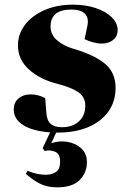

<svg xmlns="http://www.w3.org/2000/svg" viewBox="-20 -555 558 824"><path d="M225 249Q183 249 152 233.5Q121 218 91 191L98 178Q122 188 141 191.5Q160 195 178 195Q201 195 219.5 183.5Q238 172 238 138Q238 105 216 96Q194 87 172 93L163 81L195 13Q122 8 80.5 -17.5Q39 -43 39 -85Q39 -115 59.5 -132.5Q80 -150 112 -150Q143 -150 174 -134L179 -70Q181 -38 197.5 -23.5Q214 -9 246 -9Q291 -9 318.5 -34Q346 -59 346 -102Q346 -139 316 -159.5Q286 -180 224 -196Q152 -214 104.5 -256.5Q57 -299 57 -361Q57 -408 86.5 -447.5Q116 -487 169.5 -511Q223 -535 294 -535Q347 -535 390.5 -520.5Q434 -506 459.5 -481Q485 -456 485 -425Q485 -400 466 -384Q447 -368 416 -368Q399 -368 379 -373.5Q359 -379 343 -387L355 -444Q362 -478 344.5 -496Q327 -514 286 -514Q197 -514 197 -441Q197 -406 225 -382Q253 -358 297 -345Q386 -319 431 -281Q476 -243 476 -178Q476 -119 444.5 -75.5Q413 -32 356 -8.5Q299 15 221 14L200 60Q232 48 267.5 53.5Q303 59 328 81Q353 103 353 141Q353 186 322 217.5Q291 249 225 249Z"/></svg>

Font: Literata 72pt ExtraBold
Style: Italic
Weight: 800
Italic angle: -2°
Designer: Latin by Veronika Burian and Jose Scaglione. Greek by Irene Vlachou. Cyrillic by Vera Evstafieva
Foundry: TypeTogether
Version: Version 3.002